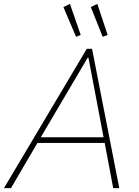

<svg xmlns="http://www.w3.org/2000/svg" viewBox="-41 -972 718 992"><path d="M-20.5 0 407.2 -719.7H434.6L575.2 0H543.9L498 -243.2L496.1 -252L416 -673.8H412.1L165 -254.9L155.3 -238.3L15.6 0ZM138.7 -233.4 145.5 -262.7H517.6L510.7 -233.4ZM352.1 -781.7 286.6 -935.5 320.3 -951.7 376 -791.5ZM489.7 -781.7 428.2 -935.5 461.9 -951.7 515.1 -791.5Z"/></svg>

Font: Reddit Sans ExtraLight
Style: Italic
Weight: 250
Italic angle: -11.25°
Designer: Stephen Hutchings
Version: Version 1.013